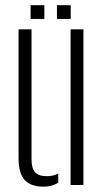

<svg xmlns="http://www.w3.org/2000/svg" viewBox="-20 -713 402 740"><path d="M51.5 -103V-600H101.5V-99Q101.5 -64 115.2 -49Q129 -34 160.5 -34Q185.5 -34 204.5 -44V-9Q180.5 6.5 148.5 6.5Q98.5 6.5 75 -19.5Q51.5 -45.5 51.5 -103ZM252 0V-600H301.5V0ZM199.5 -640V-693H252.5V-640ZM98 -640V-693H151V-640Z"/></svg>

Font: Big Shoulders Stencil Text Thin ExtraLight
Style: Regular
Weight: 250
Version: Version 2.001